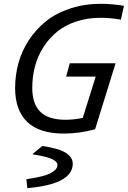

<svg xmlns="http://www.w3.org/2000/svg" viewBox="-20 -684 669 1005"><path d="M612.8 -581.1Q560.5 -590.8 505.9 -590.8Q437 -590.8 378.4 -571.3Q319.8 -551.8 278.1 -517.3Q236.3 -482.9 206.8 -436.5Q177.2 -390.1 163.1 -336.4Q148.9 -282.7 148.9 -224.1Q148.9 -139.6 191.4 -98.4Q233.9 -57.1 323.2 -57.1Q367.2 -57.1 413.1 -66.9L481 -283.2H326.2L345.2 -353H585L478 -7.8Q397.9 15.1 313 15.1Q185.5 15.1 122.3 -46.1Q59.1 -107.4 59.1 -223.1Q59.1 -290.5 76.7 -354.2Q94.2 -418 131.3 -474.4Q168.5 -530.8 220.9 -573Q273.4 -615.2 347.9 -639.6Q422.4 -664.1 509.8 -664.1Q563.5 -664.1 628.9 -653.8ZM123 300.8 118.2 254.9 119.1 253.9Q167.5 247.1 200.7 238.3Q233.9 229.5 250.5 219.2Q267.1 209 273.9 199.7Q280.8 190.4 280.8 179.2Q280.8 162.6 253.4 149.2Q226.1 135.7 151.9 124V121.1L201.2 80.1Q288.1 92.8 324.5 116Q360.8 139.2 360.8 172.9Q360.8 280.3 123 300.8Z"/></svg>

Font: IntelOne Mono
Style: Italic
Weight: 400
Italic angle: -16°
Designer: Fred Shallcrass
Foundry: Frere-Jones Type LLC
Version: Version 1.200;hotconv 1.1.0;makeotfexe 2.6.0;FJTRelease1.2